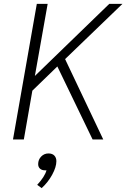

<svg xmlns="http://www.w3.org/2000/svg" viewBox="-20 -720 652 991"><path d="M316 -415 513 0H458L276 -377L147 -252L103 0H47L170 -700H226L160 -328L544 -700H612ZM271 112Q271 142 249.5 181.5Q228 221 195 251L172 234Q211 192 220 159H211Q196 159 186.5 150.5Q177 142 177 127Q177 104 192.5 88Q208 72 230 72Q250 72 260.5 83Q271 94 271 112Z"/></svg>

Font: Sarabun ExtraLight
Style: Italic
Weight: 275
Italic angle: -10°
Designer: Suppakit Chalermlarp | Katatrad Co.,Ltd.
Foundry: Cadson Demak Co.,Ltd.
Version: Version 1.000; ttfautohint (v1.6)